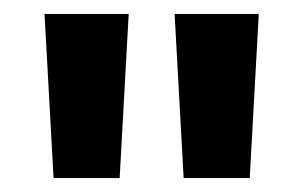

<svg xmlns="http://www.w3.org/2000/svg" viewBox="-20 -775 436 276"><path d="M244 -519 231 -755H352L339 -519ZM57 -519 44 -755H165L152 -519Z"/></svg>

Font: DM Sans 10pt ExtraBold
Style: Regular
Weight: 800
Version: Version 4.004;gftools[0.9.30]